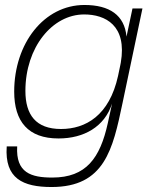

<svg xmlns="http://www.w3.org/2000/svg" viewBox="-20 -547 601 771"><path d="M472 -133 552 -513H512L488 -400C480 -486 420 -527 319 -527C157 -527 37 -373 37 -179C37 -59 93 9 215 9C317 9 400 -38 430 -131L413 -53C382 88 326 166 190 166C105 166 43 147 49 41H7C-2 170 72 204 187 204C400 204 433 53 472 -133ZM82 -182C82 -357 190 -489 318 -489C403 -489 491 -445 465 -295L463 -285L454 -242C419 -83 324 -29 225 -29C124 -29 82 -86 82 -182Z"/></svg>

Font: Nacelle UltraLight
Style: Italic
Weight: 200
Italic angle: -12°
Designer: Sora Sagano
Foundry: Sora Sagano
Version: Version 1.000;FEAKit 1.0